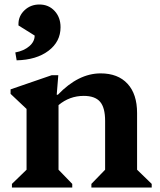

<svg xmlns="http://www.w3.org/2000/svg" viewBox="-20 -833 709 853"><path d="M33 0V-16L98 -79V-349L27 -416V-436L210 -499H239L232 -412H237Q328 -507 427 -507Q504 -507 546.5 -461Q589 -415 589 -331V-79L654 -16V0H386V-16L447 -79V-296Q447 -355 424.5 -381Q402 -407 352 -407Q289 -407 240 -366V-79L301 -16V0ZM54 -565 48 -600Q86 -607 110 -627.5Q134 -648 134 -675L62 -720V-726Q62 -762 89 -787.5Q116 -813 155 -813Q196 -813 222.5 -784.5Q249 -756 249 -712Q249 -648 195.5 -607.5Q142 -567 54 -565Z"/></svg>

Font: Platypi SemiBold
Style: Regular
Weight: 600
Designer: David Sargent
Foundry: Bolt Cutter Type
Version: Version 1.200; ttfautohint (v1.8.4.7-5d5b)